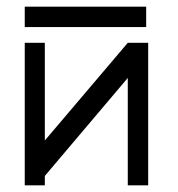

<svg xmlns="http://www.w3.org/2000/svg" viewBox="-20 -604 532 574"><path d="M54 -584H417V-523H54ZM423 -50H362V-371L114 -78V-50H54V-476H114V-184L362 -476H423Z"/></svg>

Font: IBM 3270 Semi-Condensed
Style: Condensed
Weight: 400
Monospace: yes
Version: Version 2.3.1